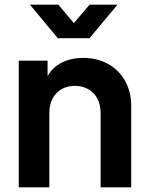

<svg xmlns="http://www.w3.org/2000/svg" viewBox="-20 -804 633 824"><path d="M60.5 -543.5H184.2V-436.5L174 -455.5Q192.5 -504.5 235.4 -530Q278.2 -555.5 337.5 -555.5Q397.2 -555.5 444 -529.5Q490.8 -503.5 516.9 -456.8Q543 -410 543 -350.2V0H411.8V-319Q411.8 -354.2 398 -380.5Q384.2 -406.8 359.1 -421.1Q334 -435.5 302 -435.5Q252.5 -435.5 222.1 -403.8Q191.8 -372 191.8 -319V0H60.5ZM108.5 -784H230.5L318.5 -679.2H275L364.5 -784H484.2L364.2 -640H228Z"/></svg>

Font: Trafiko Sans Variable
Style: Regular
Weight: 400
Designer: Gumpita Rahayu / Trafiko
Foundry: Tokotype / Trafiko
Version: Version 0.001;FEAKit 1.0